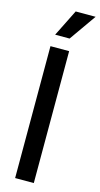

<svg xmlns="http://www.w3.org/2000/svg" viewBox="-142 -982 534 1023"><g transform="rotate(15 125.0 -470.5)"><path d="M161.1 -727.5V0H58.1V-727.5ZM66.4 -793 140.1 -940.9H250L146 -793Z"/></g></svg>

Font: Inter Display Medium
Style: Regular
Weight: 500
Designer: Rasmus Andersson
Foundry: rsms
Version: Version 4.001;git-9221beed3